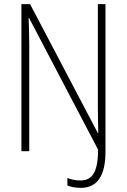

<svg xmlns="http://www.w3.org/2000/svg" viewBox="-20 -734 616 932"><path d="M372 178C451 178 492 121 492 2V-714H455V-217C455 -179 456 -133 457 -88H455L126 -714H84V0H122V-516C122 -570 120 -609 119 -647H121L456 -8C456 103 427 142 370 142C348 142 323 137 307 130V166C321 173 348 178 372 178Z"/></svg>

Font: Noto Sans Devanagari Condensed ExtraLight
Style: Regular
Weight: 200
Width: 3
Designer: Jelle Bosma - Monotype Design Team
Foundry: Monotype Imaging Inc.
Version: Version 2.004